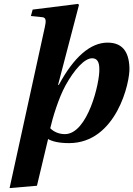

<svg xmlns="http://www.w3.org/2000/svg" viewBox="-20 -720 682 982"><path d="M29 242 169 230 226 -9C246 3 281 12 333 12C575 12 646 -300 642 -374C639 -459 603 -502 530 -502C443 -502 358 -429 281 -286H277L384 -695L379 -700L147 -671L138 -638L197 -632C217 -630 216 -611 209 -580ZM237 -64C249 -117 279 -217 315 -283C360 -364 412 -422 451 -422C477 -422 488 -403 488 -367C491 -299 429 -34 312 -34C281 -34 255 -46 237 -64Z"/></svg>

Font: Heuristica
Style: Bold Italic
Weight: 700
Italic angle: -13°
Version: Version 1.0.1